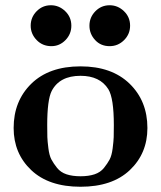

<svg xmlns="http://www.w3.org/2000/svg" viewBox="-20 -706 615 732"><path d="M32 -218Q32 -321 99.5 -387Q167 -453 287 -453Q406 -453 474 -387Q542 -321 542 -218Q542 -121 475 -57.5Q408 6 287 6Q166 6 99 -57.5Q32 -121 32 -218ZM97 -608Q97 -640 119.5 -663Q142 -686 174 -686Q205 -686 228.5 -663.5Q252 -641 252 -608Q252 -576 229.5 -553Q207 -530 176 -530Q142 -530 119.5 -553.5Q97 -577 97 -608ZM160 -229Q160 -199 160.5 -183.5Q161 -168 164.5 -140.5Q168 -113 176 -98Q184 -83 197.5 -66Q211 -49 233.5 -41.5Q256 -34 287 -34Q318 -34 340.5 -41.5Q363 -49 376.5 -66Q390 -83 398 -98Q406 -113 409.5 -140.5Q413 -168 413.5 -183.5Q414 -199 414 -229Q414 -332 393 -366Q361 -417 287 -417Q207 -417 177 -359Q160 -325 160 -229ZM321 -608Q321 -640 343.5 -663Q366 -686 398 -686Q429 -686 452.5 -663.5Q476 -641 476 -608Q476 -576 453 -553Q430 -530 398 -530Q364 -530 342.5 -553.5Q321 -577 321 -608Z"/></svg>

Font: CMU Serif
Style: Bold
Weight: 700
Version: Version 0.7.0